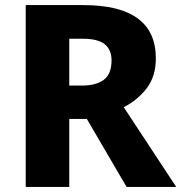

<svg xmlns="http://www.w3.org/2000/svg" viewBox="-20 -734 712 754"><path d="M307 -714Q592 -714 592 -505Q592 -435 557 -388.5Q522 -342 466 -313L672 0H477L321 -267H252V0H81V-714ZM304 -582H252V-398H303Q357 -398 387.5 -420.5Q418 -443 418 -497Q418 -539 391 -560.5Q364 -582 304 -582Z"/></svg>

Font: Noto Sans Syriac ExtraBold
Style: Regular
Weight: 800
Designer: Patrick Giasson and the Monotype Design Team
Foundry: Monotype Imaging Inc.
Version: Version 3.000; ttfautohint (v1.8.4.7-5d5b)